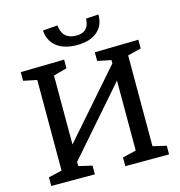

<svg xmlns="http://www.w3.org/2000/svg" viewBox="-128 -1019 1064 1132"><g transform="rotate(-15 404.0 -452.5)"><path d="M764 -700V-647L682 -626V-72L764 -53V0H497V-53L580 -73V-500L229 -98V-72L311 -53V0H45V-53L127 -72V-625L45 -642V-695L311 -700V-647L229 -625V-204L580 -605V-625L497 -642V-695ZM235 -898 325 -905Q329 -862 352.5 -840Q376 -818 418 -818Q457 -818 477.5 -839Q498 -860 498 -900L575 -905Q576 -838 531.5 -800.5Q487 -763 408 -763Q330 -763 284.5 -798.5Q239 -834 235 -898Z"/></g></svg>

Font: Bitter Pro Medium
Style: Regular
Weight: 500
Designer: Sol Matas, and Bitter project Authors
Foundry: Sol Matas
Version: Version 1.010